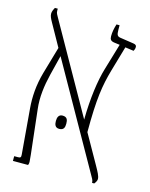

<svg xmlns="http://www.w3.org/2000/svg" viewBox="-102 -713 613 783"><g transform="rotate(15 205.0 -322.0)"><path d="M28 0H92C96 -10 95 -12 92 -43L71 -230C65 -279 72 -330 84 -379L105 -463L350 -29C357 -16 363 -9 363 3H372C377 -3 382 -11 382 -18C382 -31 372 -48 361 -68L291 -192C291 -334 301 -392 320 -459L351 -566L387 -561C390 -566 392 -571 392 -579C392 -585 387 -589 378 -590L325 -598C309 -600 305 -604 305 -629V-647H292C286 -628 283 -612 283 -595C283 -581 288 -575 303 -573L326 -570L293 -459C277 -406 266 -328 265 -238L54 -612C49 -622 44 -627 44 -638V-647H32C27 -638 23 -629 23 -621C23 -611 27 -602 36 -586L88 -493L55 -379C39 -323 36 -272 40 -225L56 -35C57 -23 55 -20 44 -20H28ZM155 -203C155 -188 159 -175 176 -175C196 -175 199 -188 199 -203C199 -218 196 -231 176 -231C160 -231 155 -218 155 -203Z"/></g></svg>

Font: Noto Serif Hebrew ExtraCondensed Thin
Style: Regular
Weight: 100
Width: 2
Designer: Monotype Design Team
Foundry: Monotype Imaging Inc.
Version: Version 2.004